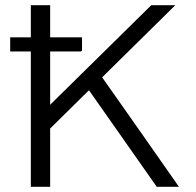

<svg xmlns="http://www.w3.org/2000/svg" viewBox="-20 -715 750 735"><path d="M19 -518V-572H98V-695H172V-572H294V-521Q292 -520 290 -518H172V-314L559 -695H651L371 -419Q420 -350 518 -210Q616 -70 665 0H580L321 -369H320L172 -223V0H98V-518Z"/></svg>

Font: Coval
Style: ExtraLight
Weight: 250
Foundry: Context Ltd
Version: Version 001.000